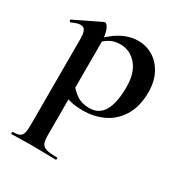

<svg xmlns="http://www.w3.org/2000/svg" viewBox="-166 -511 840 897"><g transform="rotate(30 254.0 -62.0)"><path d="M26 263Q50 263 61.5 257.5Q73 252 77.5 238Q82 224 82 194V-269Q82 -301 75 -315Q68 -329 50 -329Q34 -329 4 -315H2Q-1 -315 -3.5 -320Q-6 -325 -4 -326L138 -395Q140 -396 143 -396Q155 -396 165 -370.5Q175 -345 175 -303V194Q175 224 181.5 238Q188 252 206.5 257.5Q225 263 264 263Q267 263 267 269Q267 275 264 275Q227 275 206 274L127 273L68 274Q53 275 26 275Q23 275 23 269Q23 263 26 263ZM129 -12 164 -75Q189 -44 214.5 -28Q240 -12 280 -12Q381 -12 381 -184Q381 -260 345.5 -301.5Q310 -343 257 -343Q222 -343 196 -326.5Q170 -310 140 -276L130 -288Q181 -346 227.5 -372.5Q274 -399 323 -399Q365 -399 401.5 -377Q438 -355 460 -313Q482 -271 482 -215Q482 -135 449 -83.5Q416 -32 365.5 -9.5Q315 13 261 13Q225 13 198 7.5Q171 2 129 -12Z"/></g></svg>

Font: Cormorant Infant
Style: Bold
Weight: 700
Designer: Christian Thalmann (Catharsis Fonts)
Foundry: Catharsis Fonts
Version: Version 4.000